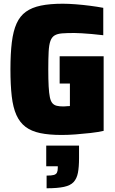

<svg xmlns="http://www.w3.org/2000/svg" viewBox="-20 -716 618 1030"><path d="M311 8Q243 8 195.5 -2Q148 -12 117 -35.5Q86 -59 68 -99Q50 -139 43 -199.5Q36 -260 36 -344Q36 -429 43.5 -489.5Q51 -550 69 -590Q87 -630 119 -653Q151 -676 199.5 -686Q248 -696 317 -696Q348 -696 386.5 -693Q425 -690 463.5 -685Q502 -680 534 -674V-527Q502 -531 472.5 -533.5Q443 -536 418.5 -537.5Q394 -539 379 -539Q339 -539 313.5 -537Q288 -535 273 -526Q258 -517 250.5 -496.5Q243 -476 241 -439Q239 -402 239 -344Q239 -289 241 -252.5Q243 -216 247.5 -194.5Q252 -173 261 -162.5Q270 -152 284.5 -148.5Q299 -145 319 -145Q324 -145 330 -145.5Q336 -146 342.5 -146.5Q349 -147 355 -147V-268H300V-414H536V-14Q505 -7 465.5 -2.5Q426 2 386 5Q346 8 311 8ZM230 294V226Q257 226 269 222.5Q281 219 285.5 210Q290 201 290 185V176H228V65H404V132Q404 180 398 211Q392 242 375 260.5Q358 279 323 286.5Q288 294 230 294Z"/></svg>

Font: Saira SemiCondensed Black
Style: Regular
Weight: 900
Width: 4
Designer: Hector Gatti with collaboration of the Omnibus-Type team
Foundry: Omnibus-Type
Version: Version 1.101